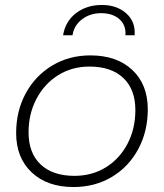

<svg xmlns="http://www.w3.org/2000/svg" viewBox="-20 -749 660 773"><path d="M45 -213Q45 -302 83.5 -373Q122 -444 190 -485Q258 -526 344 -526Q450 -526 512.5 -467.5Q575 -409 575 -309Q575 -220 536.5 -148.5Q498 -77 430 -36.5Q362 4 276 4Q170 4 107.5 -55Q45 -114 45 -213ZM525 -306Q525 -389 476.5 -435Q428 -481 340 -481Q270 -481 214.5 -446.5Q159 -412 127 -351.5Q95 -291 95 -216Q95 -133 143.5 -87Q192 -41 280 -41Q350 -41 405.5 -75Q461 -109 493 -169.5Q525 -230 525 -306ZM390 -729Q450 -729 488 -695.5Q526 -662 522 -607H485Q488 -648 460.5 -672Q433 -696 387 -696Q343 -696 310.5 -671.5Q278 -647 272 -607H234Q243 -663 286 -696Q329 -729 390 -729Z"/></svg>

Font: Idrija
Style: Italic
Weight: 300
Italic angle: -11.3°
Designer: Julieta Ulanovsky
Foundry: Julieta Ulanovsky
Version: Version 7.200